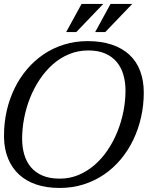

<svg xmlns="http://www.w3.org/2000/svg" viewBox="-30 -933 829 964"><path d="M-9.8 -241.2V-254.4Q-9.8 -317.9 3.9 -377.4Q17.6 -437 43.2 -489.5Q68.8 -542 105.7 -585.4Q142.6 -628.9 189.2 -660.4Q235.8 -691.9 291.5 -709.2Q347.2 -726.6 410.2 -726.6Q479 -726.6 531.7 -708.7Q584.5 -690.9 620.1 -657.7Q655.8 -624.5 673.8 -576.4Q691.9 -528.3 691.9 -467.8Q691.9 -404.3 678.2 -344Q664.6 -283.7 638.9 -230.5Q613.3 -177.2 576.4 -133.1Q539.6 -88.9 492.7 -56.9Q445.8 -24.9 389.6 -7.1Q333.5 10.7 269.5 10.7Q203.6 10.7 152.3 -6.6Q101.1 -23.9 65.7 -56.6Q30.3 -89.4 11 -136Q-8.3 -182.6 -9.8 -241.2ZM413.6 -679.7Q361.3 -679.7 316.4 -660.9Q271.5 -642.1 234.6 -609.4Q197.8 -576.7 168.9 -533.2Q140.1 -489.7 120.6 -440.7Q101.1 -391.6 91.1 -339.1Q81.1 -286.6 81.1 -236.8Q81.1 -194.3 91.6 -157.7Q102.1 -121.1 124.8 -94Q147.5 -66.9 183.3 -51.5Q219.2 -36.1 270 -36.1Q319.8 -36.1 363.5 -54.2Q407.2 -72.3 443.8 -103.8Q480.5 -135.3 509.5 -178Q538.6 -220.7 558.6 -269.8Q578.6 -318.8 589.4 -372.3Q600.1 -425.8 600.1 -478.5Q600.1 -520.5 589.6 -557.1Q579.1 -593.8 556.6 -621.1Q534.2 -648.4 498.8 -664.1Q463.4 -679.7 413.6 -679.7ZM379.4 -913.1H488.3L353 -772H302.2ZM524.9 -913.1H633.8L498.5 -772H447.8Z"/></svg>

Font: Arian AMU Serif
Style: Italic
Weight: 400
Italic angle: -15°
Designer: Ruben Hakobyan (Tarumian)
Foundry: Ruben Hakobyan (Tarumian)
Version: Version 1.002